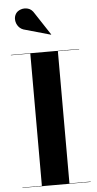

<svg xmlns="http://www.w3.org/2000/svg" viewBox="-65 -1041 547 1079"><g transform="rotate(-5 209.0 -501.5)"><path d="M17 0V-2H126.5V-748H17V-750H402V-748H282V-2H402V0ZM252 -843.5 110.5 -883.5Q86.5 -888.5 73 -905.2Q59.5 -922 57.8 -942.5Q56 -963 66.5 -979Q75.5 -993 94.8 -999.8Q114 -1006.5 135.2 -1000.8Q156.5 -995 170.5 -970.5L253 -845Z"/></g></svg>

Font: Bodoni Moda 96pt
Style: Bold
Weight: 700
Version: Version 2.005